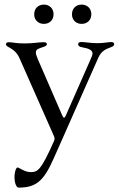

<svg xmlns="http://www.w3.org/2000/svg" viewBox="-20 -622 529 852"><path d="M62.9 210.6C144.2 210.6 175.8 176.8 219.1 79.2L254.6 -0.7L416.9 -367.2C430.8 -397.4 449.6 -403.8 476.2 -414.1C483 -416.9 486.9 -420.8 486.5 -426.1C486.9 -432.9 480.5 -435.4 473.4 -435.4C460.2 -435.4 439.6 -430.4 413 -430.4C381.4 -430.4 358 -435.4 340.9 -435.7C332.7 -435.4 326.7 -432.5 326.7 -425.8C326.7 -418.7 332.4 -415.5 338.1 -413.7C349.8 -409.4 390.6 -408.4 390.6 -384.2C390.6 -377.5 384.6 -364.3 375.4 -343.8L273.1 -111.9L271 -107.6C266.3 -97.3 262.1 -97.3 257.5 -107.2L253.6 -115.8L148.8 -357.2C143.5 -370 138.8 -381 139.2 -388.5C138.8 -404.8 152.3 -406.2 170.5 -413C179.3 -416.5 187.9 -418.3 187.9 -426.1C187.9 -433.2 181.1 -434.7 174 -434.7C148.8 -434.7 129.3 -429.3 89.5 -429.3C51.5 -429 35.5 -434.7 18.8 -434.7C10.7 -434.7 6.4 -430.4 6.4 -425.8C6.4 -409.8 45.1 -412.3 66.4 -364L220.2 -16.3C222.7 -8.9 222.7 -3.6 219.8 3.6C160.9 136.4 146.7 141.7 115.4 141.7C89.1 141.7 65 121.1 57.9 121.1C50.8 121.4 43.7 142.8 44.4 167.3C45.1 193.2 53.6 210.6 62.9 210.6ZM131.7 -558.6C131.7 -533.4 149.5 -516 174.7 -516C199.9 -516 217.7 -533.4 217.7 -558.6C217.7 -584.2 199.9 -601.6 174.7 -601.6C149.5 -601.6 131.7 -584.2 131.7 -558.6ZM299.4 -558.6C299.4 -533.4 317.1 -516 342.3 -516C367.5 -516 385.3 -533.4 385.3 -558.6C385.3 -584.2 367.5 -601.6 342.3 -601.6C317.1 -601.6 299.4 -584.2 299.4 -558.6Z"/></svg>

Font: Margiela Serif
Style: Regular
Weight: 400
Designer: Andreas Faust, Stefan Endress
Version: Version 1.002;FEAKit 1.0